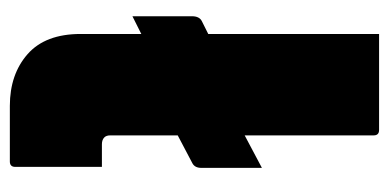

<svg xmlns="http://www.w3.org/2000/svg" viewBox="-220 -570 790 390"><g transform="rotate(90 175.0 -375.0)"><path d="M321 -512V-389Q321 -376 312 -371L255 -341V-204Q255 -196 259 -192Q264 -187 273 -187H319V-11Q319 0 308 0H195Q131 0 90 -36Q49 -72 49 -144V-267L13 -249V-370Q13 -385 23 -390L49 -403V-750H244Q255 -750 255 -739V-477Z"/></g></svg>

Font: Recursive Sn Lnr St Blk
Style: Regular
Weight: 900
Version: Version 1.079;hotconv 1.0.112;makeotfexe 2.5.65598; ttfautoh